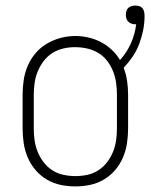

<svg xmlns="http://www.w3.org/2000/svg" viewBox="-20 -660 540 688"><path d="M250 8Q223 8 197 2.5Q171 -3 148 -16.5Q125 -30 107.5 -50.5Q90 -71 79.5 -95.5Q69 -120 65 -146.5Q61 -173 61 -200V-320Q61 -347 65 -373.5Q69 -400 79.5 -424.5Q90 -449 107.5 -469.5Q125 -490 148 -503.5Q171 -517 197 -524Q223 -531 250 -531Q274 -531 297.5 -525.5Q321 -520 342 -509Q363 -498 380.5 -481.5Q398 -465 410 -445Q434 -471 449 -504.5Q464 -538 468 -574Q467 -573 466 -573Q465 -573 464 -573Q457 -573 450.5 -575.5Q444 -578 439.5 -582.5Q435 -587 433 -593.5Q431 -600 431 -607Q431 -614 433 -620.5Q435 -627 439.5 -631.5Q444 -636 451 -638Q458 -640 464 -640Q472 -640 479 -638Q486 -636 490.5 -630.5Q495 -625 496.5 -617.5Q498 -610 498 -603Q498 -577 493 -552Q488 -527 479 -503Q470 -479 455.5 -457.5Q441 -436 423 -417Q432 -394 435.5 -369.5Q439 -345 439 -320V-200Q439 -173 435 -146.5Q431 -120 420.5 -95.5Q410 -71 392.5 -50.5Q375 -30 352 -16.5Q329 -3 303 2.5Q277 8 250 8ZM250 -29Q272 -29 293 -33.5Q314 -38 332 -49.5Q350 -61 363.5 -78.5Q377 -96 385 -116Q393 -136 396 -157Q399 -178 399 -200V-320Q399 -342 396 -363.5Q393 -385 385 -405Q377 -425 363.5 -442.5Q350 -460 331 -471Q312 -482 291 -486.5Q270 -491 248 -491Q227 -491 206 -486Q185 -481 167 -469.5Q149 -458 136 -440.5Q123 -423 115 -403.5Q107 -384 104 -362.5Q101 -341 101 -320V-200Q101 -178 104 -157Q107 -136 115 -116Q123 -96 136.5 -78.5Q150 -61 168 -49.5Q186 -38 207.5 -33.5Q229 -29 250 -29Z"/></svg>

Font: Zed Sans Extralight
Style: Regular
Weight: 200
Designer: Belleve Invis
Foundry: Belleve Invis
Version: Version 1.0.0; ttfautohint (v1.8.4)